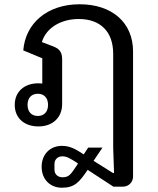

<svg xmlns="http://www.w3.org/2000/svg" viewBox="-20 -580 739 899"><path d="M270 299C330 299 352 272 390 216V215L511 294H556C582 294 603 273 603 247V-339C603 -474 505 -560 353 -560C201 -560 99 -471 89 -344L178 -307V-189C172 -189 166 -190 160 -190C94 -190 49 -151 49 -89C49 -27 94 12 160 12C226 12 271 -29 271 -93V-303C271 -342 252 -354 226 -364L176 -383C196 -449 264 -491 349 -491C449 -491 510 -433 510 -328V112L514 230H509L418 173L460 111H393L372 143C334 118 308 103 270 103C215 103 175 142 175 201C175 260 215 299 270 299ZM157 -37C127 -37 109 -57 109 -89C109 -121 127 -141 157 -141C187 -141 205 -121 205 -89C205 -57 187 -37 157 -37ZM272 250C253 250 235 238 235 214V188C235 164 253 152 272 152C292 152 306 160 345 185L342 191C310 239 303 250 272 250Z"/></svg>

Font: IBM Plex Thai Looped Text
Style: Regular
Weight: 450
Designer: Mike Abbink, Paul van der Laan, Pieter van Rosmalen, Ben Mitchell, Mark Frömberg
Foundry: Bold Monday
Version: Version 1.0